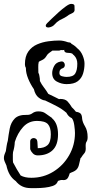

<svg xmlns="http://www.w3.org/2000/svg" viewBox="-45 -837 473 986"><path d="M112 129Q64 129 36 93Q16 79 4.5 58.5Q-7 38 -12 13Q-17 2 -21 -7.5Q-25 -17 -25 -25Q-25 -36 -21.5 -44.5Q-18 -53 -15 -61Q-13 -74 -11 -87.5Q-9 -101 -5 -114Q-1 -146 5 -177Q11 -208 30.5 -228Q50 -248 91 -247Q109 -246 121.5 -255.5Q134 -265 152 -265Q175 -265 188 -255Q201 -245 218 -234Q220 -233 221 -232Q222 -231 223 -229Q253 -203 253 -147Q253 -92 225 -65.5Q197 -39 149 -39Q134 -39 124.5 -48.5Q115 -58 111 -68L110 -74V-109Q110 -119 115.5 -123.5Q121 -128 128 -128Q135 -128 140.5 -123.5Q146 -119 147 -109L149 -76Q182 -76 199 -91.5Q216 -107 216 -147Q216 -183 201 -199.5Q186 -216 145 -216Q102 -216 73.5 -184.5Q45 -153 31 -108Q30 -82 22 -56Q21 -50 21 -43.5Q21 -37 21 -30Q21 -23 21 -16Q21 -9 22 -3Q30 13 41.5 32.5Q53 52 61 64Q82 76 116 76Q178 76 229 44.5Q280 13 310 -39.5Q340 -92 340 -154Q340 -168 336.5 -193.5Q333 -219 324 -230Q313 -235 306.5 -242.5Q300 -250 296 -258Q274 -277 247.5 -291Q221 -305 193 -318L187 -321Q172 -322 154 -335.5Q136 -349 129 -379Q111 -405 99.5 -433.5Q88 -462 88 -486V-488Q83 -496 83 -507Q83 -548 100.5 -572.5Q118 -597 145.5 -609Q173 -621 203.5 -625Q234 -629 259 -629Q280 -629 304 -620Q309 -620 314.5 -618.5Q320 -617 322 -612Q339 -603 352 -589Q370 -575 379.5 -552Q389 -529 389 -510Q389 -483 381.5 -459Q374 -435 354.5 -420Q335 -405 297 -405Q271 -405 247 -418Q223 -431 223 -462Q223 -479 233 -498Q243 -517 267 -521Q277 -523 282.5 -517Q288 -511 288 -503Q288 -497 284.5 -492Q281 -487 273 -485Q269 -484 264.5 -478.5Q260 -473 260 -462Q260 -449 273.5 -445.5Q287 -442 297 -442Q330 -442 341 -459Q352 -476 352 -510Q352 -536 335 -553Q329 -557 327 -561Q320 -565 312 -565Q295 -565 289.5 -569.5Q284 -574 285 -581L281 -580Q278 -579 275.5 -579.5Q273 -580 272 -580H267Q263 -577 256 -577H224Q214 -570 206 -564Q198 -558 192 -547Q184 -534 170 -528Q156 -522 154 -519Q151 -506 151.5 -492Q152 -478 152 -464Q157 -455 158 -443Q159 -439 159.5 -433Q160 -427 160 -421Q168 -404 180.5 -388Q193 -372 203 -355L209 -352Q223 -345 235 -339.5Q247 -334 258 -328Q260 -328 261.5 -328.5Q263 -329 264 -329Q290 -329 302 -316Q314 -303 324 -286Q335 -276 345 -263Q361 -261 368.5 -254Q376 -247 377 -226Q379 -209 392 -187.5Q405 -166 405 -133Q405 -117 399.5 -109.5Q394 -102 395 -83Q397 -60 388.5 -50.5Q380 -41 370 -25Q370 -26 369.5 -26Q369 -26 369 -27Q364 -8 361 7Q358 22 349.5 32Q341 42 321 49L313 53Q306 78 297 83.5Q288 89 277.5 87.5Q267 86 253 92Q253 92 251 96L249 100Q243 112 225.5 118Q208 124 185.5 126.5Q163 129 143 129Q123 129 112 129ZM206 -696H203Q190 -696 190 -705Q190 -711 197 -718Q204 -725 220.5 -741Q237 -757 256.5 -774.5Q276 -792 293.5 -804.5Q311 -817 320 -817Q337 -817 337.5 -807.5Q338 -798 338 -786Q338 -776 328 -770.5Q318 -765 309 -761Q299 -753 286.5 -746Q274 -739 261 -733Q247 -725 236 -712Q225 -699 206 -696Z"/></svg>

Font: Are You Serious
Style: Regular
Weight: 400
Designer: Robert E. Leuschke
Foundry: Robert E. Leuschke
Version: Version 1.100